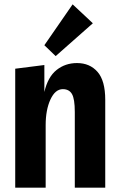

<svg xmlns="http://www.w3.org/2000/svg" viewBox="-20 -863 549 883"><path d="M50 0V-547L184 -564V-440Q200 -509 240 -541Q280 -573 334 -573Q393 -573 428.5 -532.5Q464 -492 464 -404V0H324V-348Q324 -408 311 -430.5Q298 -453 269 -453Q234 -453 212 -405.5Q190 -358 190 -287V0ZM236 -605 184 -655 314 -843 407 -756Z"/></svg>

Font: Freeman
Style: Regular
Weight: 400
Designer: Vernon Adams, Aoife Mooney, Rodrigo Fuenzalida
Foundry: Rodrigo Fuenzalida
Version: Version 1.000; ttfautohint (v1.8.4.7-5d5b)